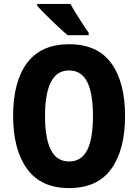

<svg xmlns="http://www.w3.org/2000/svg" viewBox="-20 -1017 705 981"><path d="M619 -424Q619 -252 548.5 -154Q478 -56 333 -56Q189 -56 118 -154.5Q47 -253 47 -425Q47 -600 118.5 -695.5Q190 -791 333 -791Q478 -791 548.5 -694Q619 -597 619 -424ZM210 -424Q210 -310 240 -251Q270 -192 333 -192Q396 -192 425.5 -250Q455 -308 455 -424Q455 -540 425.5 -598.5Q396 -657 333 -657Q270 -657 240 -597.5Q210 -538 210 -424ZM340 -997Q351 -976 368.5 -948Q386 -920 403.5 -893Q421 -866 433 -850V-837H326Q311 -849 289.5 -869Q268 -889 245 -911Q222 -933 202 -953.5Q182 -974 170 -987V-997Z"/></svg>

Font: Noto Sans Malayalam UI Condensed ExtraBold
Style: Regular
Weight: 800
Width: 3
Designer: Jelle Bosma - Monotype Design Team
Foundry: Monotype Imaging Inc.
Version: Version 2.104; ttfautohint (v1.8.4.7-5d5b)